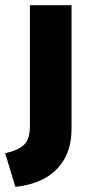

<svg xmlns="http://www.w3.org/2000/svg" viewBox="-67 -550 345 738"><path d="M-8 168 -47 39Q6 27 27 5Q48 -17 48 -66V-530H208V-57Q208 14 180 62Q152 110 103.5 136Q55 162 -8 168Z"/></svg>

Font: Roundo Variable
Style: Regular
Weight: 200
Designer: Shiva Nallaperumal
Foundry: Indian Type Foundry
Version: Version 2.000